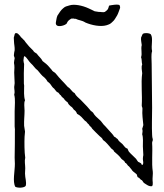

<svg xmlns="http://www.w3.org/2000/svg" viewBox="-20 -850 728 852"><path d="M655 -24C661 -33 656 -46 657 -58C657 -68 659 -79 658 -88C652 -129 658 -172 655 -216C655 -223 659 -225 658 -232C656 -238 655 -245 655 -252C653 -289 655 -329 655 -371C655 -438 653 -503 653 -566C653 -588 650 -607 655 -623C649 -647 661 -680 649 -698C641 -704 623 -705 614 -700C610 -695 609 -688 606 -683C605 -670 608 -661 609 -650C604 -632 612 -613 606 -596C610 -587 608 -574 611 -564C606 -551 610 -540 611 -525C605 -479 612 -430 609 -382C609 -375 613 -373 612 -366C610 -343 614 -318 616 -295C614 -289 613 -283 611 -278C614 -271 612 -261 611 -254C616 -239 614 -219 614 -200C614 -188 616 -174 616 -162C615 -157 614 -151 614 -145C614 -135 619 -125 612 -118C608 -117 608 -123 606 -125C602 -128 597 -130 593 -132C589 -136 587 -141 584 -145C574 -156 561 -166 552 -177C549 -181 548 -187 545 -191C543 -192 540 -192 538 -194C532 -199 528 -206 523 -211C515 -218 506 -224 502 -233C496 -236 493 -242 486 -244C483 -251 478 -255 474 -260L447 -290C436 -299 431 -312 420 -320C410 -329 400 -337 393 -350C389 -355 382 -357 379 -363L366 -378L338 -407C329 -416 317 -424 311 -437C298 -443 294 -457 281 -464C264 -484 244 -502 228 -523C224 -529 216 -531 212 -536C209 -542 203 -546 199 -552C191 -562 180 -571 169 -579C163 -592 151 -600 143 -612C137 -616 130 -619 127 -626C115 -637 103 -650 94 -662C90 -667 88 -672 83 -675C79 -681 72 -684 69 -691C63 -695 61 -704 50 -703C44 -702 45 -694 43 -689C40 -685 42 -675 42 -668C42 -655 46 -641 45 -627C44 -621 42 -615 42 -609C40 -600 45 -598 45 -591C43 -585 43 -577 42 -571C45 -557 44 -543 43 -528C43 -512 45 -496 45 -481C45 -475 43 -469 43 -464C43 -452 47 -441 43 -430C49 -408 45 -382 45 -356V-289C45 -283 47 -276 46 -270C46 -233 46 -191 45 -151C45 -142 46 -133 46 -123C46 -90 35 -44 48 -21C60 -15 87 -16 94 -25C99 -42 91 -60 91 -80C91 -88 92 -96 92 -104C92 -119 88 -135 92 -150C88 -176 88 -219 89 -243C89 -250 91 -259 91 -266L87 -292C86 -315 89 -337 89 -359C89 -376 85 -392 91 -405C85 -423 87 -448 87 -465C88 -470 86 -475 86 -479C85 -513 86 -541 87 -566C86 -571 84 -576 84 -583C86 -589 84 -598 89 -601C101 -593 107 -578 117 -569C128 -560 135 -546 147 -538C157 -527 165 -514 177 -506C182 -501 187 -496 190 -489C196 -484 202 -480 206 -473C210 -467 214 -461 220 -457C225 -452 228 -445 234 -441C242 -440 243 -430 250 -427C253 -420 259 -417 264 -412L267 -407C271 -402 276 -399 280 -396C283 -388 288 -383 294 -378C300 -375 304 -369 308 -363C315 -359 319 -353 322 -345C337 -338 347 -325 357 -314C365 -311 367 -302 374 -298C377 -290 386 -287 389 -279C399 -268 411 -257 422 -246C428 -241 434 -237 437 -229C444 -224 450 -219 455 -213L470 -196C474 -188 484 -187 486 -178C498 -168 510 -158 519 -145C525 -139 533 -137 535 -128C544 -125 545 -115 552 -112C557 -105 563 -100 567 -93C572 -87 580 -83 586 -77C589 -74 588 -66 592 -63C599 -62 601 -55 606 -52C613 -50 614 -42 619 -38C629 -32 641 -21 655 -24ZM373 -813C345 -826 309 -833 288 -826C274 -821 271 -823 260 -813C251 -806 242 -792 235 -781C231 -773 230 -760 228 -751C223 -721 276 -738 277 -748C281 -757 285 -760 294 -766C301 -770 298 -766 305 -768C305 -768 315 -765 315 -767C330 -759 342 -761 359 -750C387 -738 426 -730 453 -738C467 -743 469 -743 480 -754C489 -761 493 -772 500 -782C505 -791 509 -805 513 -815C512 -822 514 -818 511 -826C508 -834 467 -826 464 -825L461 -815C459 -808 455 -804 445 -797C438 -794 425 -798 419 -797C418 -797 400 -800 400 -800C385 -808 389 -805 373 -813Z"/></svg>

Font: FuturaRener
Style: Light
Weight: 300
Designer: BSozoo
Foundry: BSozoo
Version: Version 1.0